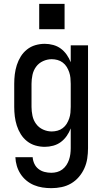

<svg xmlns="http://www.w3.org/2000/svg" viewBox="-20 -756 540 999"><path d="M247 223Q224 223 201 219.5Q178 216 156.5 207Q135 198 117 183Q99 168 86.5 148.5Q74 129 67.5 107Q61 85 60 62H150Q151 79 158.5 95.5Q166 112 180 123Q194 134 211.5 138.5Q229 143 247 143Q262 143 277 139Q292 135 304.5 125.5Q317 116 325.5 103Q334 90 339 75.5Q344 61 346 45.5Q348 30 348 15V-88Q340 -67 327 -48.5Q314 -30 296.5 -17Q279 -4 257 2Q235 8 213 8Q188 8 164 1Q140 -6 120.5 -21.5Q101 -37 88 -58Q75 -79 67.5 -102.5Q60 -126 57 -150.5Q54 -175 54 -200V-320Q54 -345 57 -369.5Q60 -394 67.5 -417.5Q75 -441 88 -462Q101 -483 120.5 -498.5Q140 -514 164 -521Q188 -528 213 -528Q235 -528 257 -522Q279 -516 296.5 -503Q314 -490 327 -471.5Q340 -453 348 -432V-520H438V15Q438 42 434 68.5Q430 95 419 119.5Q408 144 390.5 164.5Q373 185 350 198.5Q327 212 300.5 217.5Q274 223 247 223ZM249 -72Q264 -72 279 -76Q294 -80 306.5 -89.5Q319 -99 327 -112Q335 -125 340 -139.5Q345 -154 346.5 -169.5Q348 -185 348 -200V-320Q348 -335 346.5 -350.5Q345 -366 340 -380.5Q335 -395 327 -408Q319 -421 306.5 -430.5Q294 -440 279 -444Q264 -448 249 -448Q226 -448 204 -438Q182 -428 168 -409Q154 -390 149 -366.5Q144 -343 144 -320V-200Q144 -177 149 -153.5Q154 -130 168 -111Q182 -92 204 -82Q226 -72 249 -72ZM184 -604V-736H316V-604Z"/></svg>

Font: Iosevka SS04 Medium
Style: Regular
Weight: 500
Monospace: yes
Designer: Belleve Invis
Foundry: Belleve Invis
Version: Version 19.0.0; ttfautohint (v1.8.4)